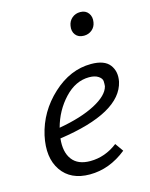

<svg xmlns="http://www.w3.org/2000/svg" viewBox="-100 -695 596 765"><g transform="rotate(-15 198.0 -312.5)"><path d="M296 -535Q273 -535 261.5 -550Q250 -565 254 -587Q257 -606 271 -618Q285 -630 305 -630Q327 -630 338.5 -614.5Q350 -599 346 -577Q343 -558 329 -546.5Q315 -535 296 -535ZM293 -419Q348 -419 369.5 -391Q391 -363 383 -322Q356 -201 99 -164Q93 -109 116.5 -77.5Q140 -46 191 -46Q252 -46 304 -86L328 -52Q257 5 176 5Q97 5 59.5 -49.5Q22 -104 41 -192Q62 -285 134.5 -352Q207 -419 293 -419ZM324 -319Q325 -328 324.5 -339.5Q324 -351 310 -360.5Q296 -370 272 -370Q216 -370 170.5 -321.5Q125 -273 107 -206Q199 -222 257 -252.5Q315 -283 324 -319Z"/></g></svg>

Font: EauTest
Style: Italic
Weight: 400
Italic angle: -12°
Designer: Christian Thalmann (Catharsis Fonts)
Version: Version 0.001;PS 000.001;hotconv 1.0.88;makeotf.lib2.5.64775